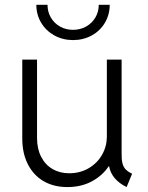

<svg xmlns="http://www.w3.org/2000/svg" viewBox="-20 -759 605 787"><path d="M71.3 -191.4V-514.6H131.8V-193.4Q131.8 -148.9 148.7 -116.2Q165.5 -83.5 195.3 -66.2Q225.1 -48.8 263.7 -48.8Q307.6 -48.8 342.8 -69.1Q377.9 -89.4 397.7 -123.5Q417.5 -157.7 418 -197.3V-514.6H478.5V-131.8Q478 -106 481.7 -90.6Q485.4 -75.2 494.6 -65.2Q503.9 -55.2 521.5 -46.9L499 7.8Q437.5 -22.5 427.2 -77.1H425.3Q399.9 -39.1 356.4 -15.6Q313 7.8 255.9 7.8Q200.7 7.8 159.2 -16.1Q117.7 -40 94.5 -85.2Q71.3 -130.4 71.3 -191.4ZM128.9 -739.3H174.8Q174.8 -710.4 188.5 -687Q202.1 -663.6 226.1 -650.1Q250 -636.7 279.3 -636.7Q308.6 -636.7 332.8 -650.1Q356.9 -663.6 370.8 -687Q384.8 -710.4 384.8 -739.3H429.7Q429.7 -698.7 409.9 -665.5Q390.1 -632.3 355.7 -613.5Q321.3 -594.7 279.3 -594.7Q237.8 -594.7 203.4 -613.5Q168.9 -632.3 148.9 -665.5Q128.9 -698.7 128.9 -739.3Z"/></svg>

Font: Reddit Sans Fudge Light
Style: Regular
Weight: 300
Designer: Stephen Hutchings
Foundry: Reddit
Version: Version 1.013